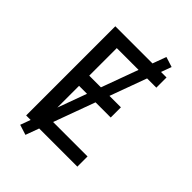

<svg xmlns="http://www.w3.org/2000/svg" viewBox="-259 -927 1119 1119"><g transform="rotate(45 300.0 -368.0)"><path d="M93 0V-735H515V-651H189V-424H450V-340H189V-84H515V0ZM170 83 107 63 430 -819 493 -799Z"/></g></svg>

Font: Iosevka Fixed Medium Extended
Style: Regular
Weight: 500
Width: 7
Monospace: yes
Designer: Belleve Invis
Foundry: Belleve Invis
Version: Version 24.1.1; ttfautohint (v1.8.4)